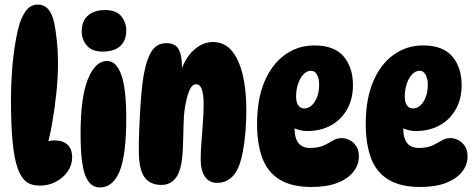

<svg xmlns="http://www.w3.org/2000/svg" viewBox="-20 -811 2078 841"><path d="M154 2Q117 2 95 -15Q73 -32 58 -72Q42 -116 35 -192Q28 -268 28 -376Q28 -441 33 -505.5Q38 -570 47.5 -625Q57 -680 68 -714Q84 -756 102 -773.5Q120 -791 145 -791Q172 -791 189.5 -773Q207 -755 217 -713Q224 -680 229 -633.5Q234 -587 234 -535Q234 -473 227 -405Q220 -337 208.5 -271.5Q197 -206 181 -151L118 -148Q140 -171 167 -183.5Q194 -196 219 -196Q255 -196 275.5 -177.5Q296 -159 296 -121Q296 -88 276.5 -60Q257 -32 225 -15Q193 2 154 2Z M440 -767Q489 -767 511 -740Q533 -713 533 -677Q533 -633 506.5 -609Q480 -585 430 -585Q383 -585 360.5 -611.5Q338 -638 338 -673Q338 -720 366 -743.5Q394 -767 440 -767ZM449 -544Q489 -544 511 -484Q533 -424 533 -293Q533 -132 504 -61Q475 10 417 10Q374 10 353.5 -42.5Q333 -95 333 -226Q333 -387 365.5 -465.5Q398 -544 449 -544Z M708 -622Q747 -622 762 -596Q777 -570 777 -519Q777 -507 775.5 -493.5Q774 -480 771 -469L769 -489Q788 -554 827.5 -590.5Q867 -627 912 -627Q962 -627 994 -590Q1026 -553 1042.5 -486Q1059 -419 1059 -328Q1059 -279 1055 -232Q1051 -185 1043.5 -146Q1036 -107 1026 -82Q1011 -46 987 -28Q963 -10 931 -10Q896 -10 877.5 -37.5Q859 -65 859 -114Q859 -146 862.5 -190Q866 -234 869 -278Q872 -322 872 -353Q872 -442 840 -442Q820 -442 808 -411.5Q796 -381 788 -326Q785 -301 784 -264Q783 -227 782 -190.5Q781 -154 779 -130Q773 -61 749.5 -31Q726 -1 687 -1Q637 -1 612.5 -35.5Q588 -70 588 -152Q588 -194 590 -246Q592 -298 595.5 -350.5Q599 -403 604 -446Q614 -528 637.5 -575Q661 -622 708 -622Z M1344 8Q1257 8 1204 -25Q1151 -58 1128.5 -120Q1106 -182 1106 -268Q1106 -377 1138.5 -453.5Q1171 -530 1228 -571Q1285 -612 1357 -612Q1444 -612 1485 -564Q1526 -516 1526 -438Q1526 -377 1500 -331.5Q1474 -286 1429 -261.5Q1384 -237 1325 -237Q1305 -237 1284.5 -243.5Q1264 -250 1249 -261L1273 -302Q1270 -278 1270 -254Q1270 -205 1287.5 -184Q1305 -163 1338 -163Q1375 -163 1397.5 -173.5Q1420 -184 1437.5 -195Q1455 -206 1477 -206Q1494 -206 1511 -197.5Q1528 -189 1540 -171.5Q1552 -154 1552 -126Q1552 -89 1528 -58.5Q1504 -28 1458 -10Q1412 8 1344 8ZM1313 -336Q1340 -336 1359 -366Q1378 -396 1378 -440Q1378 -466 1368.5 -483.5Q1359 -501 1342 -501Q1324 -501 1309 -485Q1294 -469 1285.5 -443.5Q1277 -418 1277 -388Q1277 -363 1286.5 -349.5Q1296 -336 1313 -336Z M1820 8Q1733 8 1680 -25Q1627 -58 1604.5 -120Q1582 -182 1582 -268Q1582 -377 1614.5 -453.5Q1647 -530 1704 -571Q1761 -612 1833 -612Q1920 -612 1961 -564Q2002 -516 2002 -438Q2002 -377 1976 -331.5Q1950 -286 1905 -261.5Q1860 -237 1801 -237Q1781 -237 1760.5 -243.5Q1740 -250 1725 -261L1749 -302Q1746 -278 1746 -254Q1746 -205 1763.5 -184Q1781 -163 1814 -163Q1851 -163 1873.5 -173.5Q1896 -184 1913.5 -195Q1931 -206 1953 -206Q1970 -206 1987 -197.5Q2004 -189 2016 -171.5Q2028 -154 2028 -126Q2028 -89 2004 -58.5Q1980 -28 1934 -10Q1888 8 1820 8ZM1789 -336Q1816 -336 1835 -366Q1854 -396 1854 -440Q1854 -466 1844.5 -483.5Q1835 -501 1818 -501Q1800 -501 1785 -485Q1770 -469 1761.5 -443.5Q1753 -418 1753 -388Q1753 -363 1762.5 -349.5Q1772 -336 1789 -336Z"/></svg>

Font: DynaPuff Condensed SemiBold
Style: Regular
Weight: 600
Width: 3
Designer: Toshi Omagari, Jennifer Daniel
Foundry: Google Fonts
Version: Version 2.000